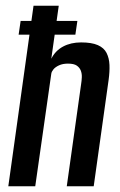

<svg xmlns="http://www.w3.org/2000/svg" viewBox="-20 -650 418 670"><path d="M9 0 97 -630H185L159 -445Q173 -473 200 -487.5Q227 -502 263 -502Q300 -502 321.5 -492.5Q343 -483 352 -465Q361 -447 362 -423.5Q363 -400 359 -371L307 0H213L263 -356Q265 -368 265.5 -380.5Q266 -393 262 -403.5Q258 -414 248 -421Q238 -428 217 -428Q199 -428 186 -422Q173 -416 166.5 -408Q160 -400 159 -393L103 0ZM45 -529 52 -577H250L243 -529Z"/></svg>

Font: Alumni Sans Thin SemiBold
Style: Italic
Weight: 600
Italic angle: -8°
Version: Version 1.016